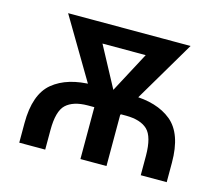

<svg xmlns="http://www.w3.org/2000/svg" viewBox="-83 -653 878 761"><g transform="rotate(15 356.0 -273.0)"><path d="M160.2 0H53.7V-80.1Q53.7 -198.7 113 -247.6Q172.4 -296.4 277.3 -296.9H436Q540 -296.4 599.4 -247.6Q658.7 -198.7 658.7 -80.1V0H552.2V-80.1Q551.8 -157.7 523.4 -185.1Q495.1 -212.4 436 -212.9H277.3Q218.3 -212.4 189.2 -185.3Q160.2 -158.2 160.2 -80.1ZM539.1 -545.9V-464.8H197.8V-545.9ZM329.1 -241.2 491.2 -545.9H610.4L406.2 -200.2H345.2ZM227.1 -545.9 392.1 -238.3 374.5 -200.2H313L107.9 -545.9ZM411.6 -278.3V0H304.7V-278.3Z"/></g></svg>

Font: Inter Cardless Tabular
Style: Regular
Weight: 400
Designer: Rasmus Andersson
Foundry: rsms
Version: Version 4.000;git-4fc901f